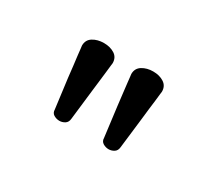

<svg xmlns="http://www.w3.org/2000/svg" viewBox="-44 -623 285 257"><g transform="rotate(30 98.5 -494.0)"><path d="M41.5 -490.2Q40.5 -499 39.6 -507.1Q38.6 -515.1 37.8 -521.7Q37.1 -528.3 36.6 -532.5Q36.1 -536.6 36.1 -536.6Q36.1 -545.4 43.2 -549.8Q50.3 -554.2 60.1 -554.2Q69.8 -554.2 76.7 -549.8Q83.5 -545.4 83.5 -536.6Q83.5 -536.6 83 -532.5Q82.5 -528.3 81.8 -521.7Q81.1 -515.1 80.1 -507.1Q79.1 -499 78.1 -490.2Q75.7 -470.2 72.8 -444.3Q72.3 -439 68.4 -436.5Q64.5 -434.1 60.1 -434.1Q55.7 -434.1 51.5 -436.5Q47.4 -439 47.4 -444.3ZM117.7 -490.2Q116.7 -499 115.7 -507.1Q114.7 -515.1 114 -521.7Q113.3 -528.3 112.8 -532.5Q112.3 -536.6 112.3 -536.6Q112.3 -545.4 119.4 -549.8Q126.5 -554.2 136.2 -554.2Q146 -554.2 152.8 -549.8Q159.7 -545.4 159.7 -536.6Q159.7 -536.6 159.2 -532.5Q158.7 -528.3 158 -521.7Q157.2 -515.1 156.2 -507.1Q155.3 -499 154.3 -490.2Q151.9 -470.2 148.9 -444.3Q148.4 -439 144.5 -436.5Q140.6 -434.1 136.2 -434.1Q131.8 -434.1 127.7 -436.5Q123.5 -439 123.5 -444.3Z"/></g></svg>

Font: Gruppo
Style: Regular
Weight: 400
Foundry: Vernon Adams
Version: Version 1.000